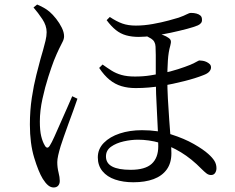

<svg xmlns="http://www.w3.org/2000/svg" viewBox="-20 -786 1040 848"><path d="M569 19Q524 19 488.5 7Q453 -5 432.5 -30Q412 -55 412 -91Q412 -128 438.5 -155Q465 -182 509 -196.5Q553 -211 607 -211Q678 -211 736 -192.5Q794 -174 836 -150Q878 -126 900 -106Q918 -90 927 -75.5Q936 -61 936 -43Q936 -31 930 -22Q924 -13 912 -13Q901 -13 891.5 -20.5Q882 -28 871 -39Q826 -85 779 -113.5Q732 -142 684.5 -155.5Q637 -169 589 -169Q559 -169 526 -161.5Q493 -154 470.5 -138Q448 -122 448 -95Q448 -65 475.5 -50.5Q503 -36 557 -36Q621 -36 650 -62.5Q679 -89 679 -140Q679 -165 677.5 -203.5Q676 -242 673.5 -285.5Q671 -329 669.5 -370Q668 -411 668 -441Q668 -466 668 -493Q668 -520 668 -543Q668 -566 667 -580Q666 -604 647.5 -615.5Q629 -627 615 -631L646 -645Q662 -642 676 -638.5Q690 -635 702 -630.5Q714 -626 724 -619Q733 -613 734.5 -605.5Q736 -598 732 -584Q724 -557 721.5 -519Q719 -481 719 -436Q719 -397 721.5 -350Q724 -303 727.5 -255.5Q731 -208 734 -169.5Q737 -131 737 -109Q737 -66 716.5 -37.5Q696 -9 658.5 5Q621 19 569 19ZM217 42Q204 42 192.5 32.5Q181 23 169 4Q150 -27 131 -89.5Q112 -152 112 -236Q112 -298 120.5 -354Q129 -410 140.5 -455Q152 -500 159 -526Q164 -543 170 -564Q176 -585 181 -606Q186 -627 186 -644Q186 -673 167 -701.5Q148 -730 128 -753L144 -766Q158 -760 172 -752.5Q186 -745 199 -734Q213 -722 228 -703Q243 -684 253 -663.5Q263 -643 263 -626Q263 -614 256.5 -601.5Q250 -589 240.5 -569.5Q231 -550 218 -518Q208 -492 193.5 -447Q179 -402 167.5 -349.5Q156 -297 156 -249Q156 -209 162 -184.5Q168 -160 177 -145Q182 -135 188 -134Q194 -133 200 -143Q208 -155 220.5 -183Q233 -211 248 -245Q263 -279 277 -310.5Q291 -342 299 -361L322 -350Q315 -329 304.5 -300Q294 -271 282.5 -240Q271 -209 262 -182.5Q253 -156 248 -141Q241 -118 237 -100Q233 -82 233 -70Q233 -46 238.5 -24.5Q244 -3 244 13Q244 26 237 34Q230 42 217 42ZM579 -397Q545 -397 516.5 -405.5Q488 -414 464 -433.5Q440 -453 418 -486L433 -501Q454 -486 473 -474Q492 -462 516.5 -455Q541 -448 576 -448Q613 -448 644 -453Q675 -458 696 -462Q734 -470 766.5 -480.5Q799 -491 821 -500Q841 -509 849.5 -514Q858 -519 861 -519Q867 -519 876 -517.5Q885 -516 893 -512Q901 -508 906.5 -502.5Q912 -497 912 -488Q912 -479 904.5 -470Q897 -461 878 -454Q843 -440 793 -427.5Q743 -415 698 -407Q666 -402 637.5 -399.5Q609 -397 579 -397ZM593 -623Q562 -623 537 -630Q512 -637 491.5 -653.5Q471 -670 451 -697L465 -711Q495 -691 520.5 -682Q546 -673 580 -673Q616 -673 655 -680Q694 -687 725 -695.5Q756 -704 769 -708Q794 -717 805 -723Q816 -729 824 -729Q837 -729 848 -726Q859 -723 865.5 -717Q872 -711 872 -700Q873 -691 868 -684.5Q863 -678 854 -674Q838 -667 806 -658.5Q774 -650 734.5 -641.5Q695 -633 657.5 -628Q620 -623 593 -623Z"/></svg>

Font: Noto Serif TC
Style: Regular
Weight: 400
Designer: Ryoko NISHIZUKA  (kana & ideographs); Frank Grießhammer (Latin, Greek & Cyrillic); Wenlong ZHANG  (bopomofo); Sandoll Co
Foundry: Adobe
Version: Version 2.003-H1;hotconv 1.1.1;makeotfexe 2.6.0